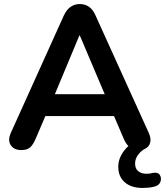

<svg xmlns="http://www.w3.org/2000/svg" viewBox="-20 -733 815 948"><path d="M684 195Q628 195 596 167Q564 139 564 91Q564 61 577.5 35Q591 9 614 -12Q601 -24 590 -50L543 -160H204L157 -50Q144 -19 129 -5.5Q114 8 85 8Q49 8 33 -16.5Q17 -41 34 -78L295 -656Q309 -686 329 -699.5Q349 -713 374 -713Q400 -713 419.5 -699.5Q439 -686 452 -656L714 -78Q727 -50 721.5 -29Q716 -8 697 1Q677 11 662 31Q647 51 647 75Q647 100 663 112.5Q679 125 703 125Q720 125 733 121Q759 116 768.5 130Q778 144 773 162Q768 180 747 187Q731 192 714.5 193.5Q698 195 684 195ZM372 -558 251 -268H497L374 -558Z"/></svg>

Font: Chiron GoRound TC SB
Style: Regular
Weight: 500
Designer: Ryoko NISHIZUKA 西塚涼子 (kana, bopomofo & ideographs); Paul D. Hunt (Latin, Greek & Cyrillic); Sandoll Communications 산돌커뮤니
Foundry: Adobe
Version: Version 1.000;hotconv 1.1.1;makeotfexe 2.6.0